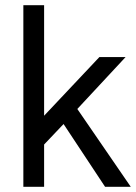

<svg xmlns="http://www.w3.org/2000/svg" viewBox="-20 -720 525 740"><path d="M70 0V-700H150V-274L363 -500H464L278 -300L484 0H385L225 -242L150 -163V0Z"/></svg>

Font: Figtree Light
Style: Regular
Weight: 400
Version: Version 2.002